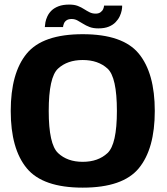

<svg xmlns="http://www.w3.org/2000/svg" viewBox="-20 -834 746 859"><path d="M350 5.5Q529.5 5.5 601 -81.2Q672.5 -168 672.5 -337.5Q672.5 -507 601 -594Q529.5 -681 350 -681Q171 -681 99.5 -594.2Q28 -507.5 28 -337.5Q28 -168 99.8 -81.2Q171.5 5.5 350 5.5ZM350 -110Q281.5 -110 239.8 -149.2Q198 -188.5 198 -337.5Q198 -489 239.8 -527.2Q281.5 -565.5 350 -565.5Q419 -565.5 461 -527.2Q503 -489 503 -337.5Q503 -188.5 461 -149.2Q419 -110 350 -110ZM420 -707Q448 -707 466.8 -714.8Q485.5 -722.5 497.2 -734.8Q509 -747 515.5 -760.8Q522 -774.5 524.5 -787.5Q527 -800.5 526.5 -809H445.5Q445.5 -802.5 441.8 -793.8Q438 -785 429.5 -779Q421 -773 408 -773Q393 -773 381 -779Q369 -785 356.2 -793.2Q343.5 -801.5 328 -807.5Q312.5 -813.5 290 -813.5Q261.5 -813.5 242 -806Q222.5 -798.5 210.5 -786.8Q198.5 -775 192 -761Q185.5 -747 183.2 -734.5Q181 -722 180.5 -713H262Q262.5 -719.5 265.8 -728.2Q269 -737 277.5 -743Q286 -749 300.5 -749Q314.5 -749 326.5 -742.5Q338.5 -736 351.5 -727.8Q364.5 -719.5 380.8 -713.2Q397 -707 420 -707Z"/></svg>

Font: Anybody Thin
Style: Bold
Weight: 700
Version: Version 1.113;gftools[0.9.25]